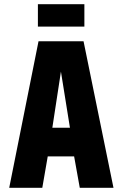

<svg xmlns="http://www.w3.org/2000/svg" viewBox="-20 -897 585 917"><path d="M383 -877H161V-770H383ZM522 0 379 -700H164L24 0H182L208 -150H334L361 0ZM230 -287 271 -555 314 -287Z"/></svg>

Font: Advent Pro ExtraBold
Style: Regular
Weight: 800
Designer: VivaRado, Andreas Kalpakidis
Foundry: VivaRado, Andreas Kalpakidis
Version: Version 3.000